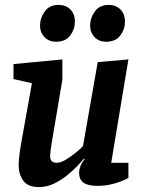

<svg xmlns="http://www.w3.org/2000/svg" viewBox="-20 -746 587 782"><path d="M138 16Q94 16 75 -10Q56 -36 56 -73Q56 -93 60 -122.5Q64 -152 67 -167L110 -407L35 -424V-485L234 -504V-421L194 -184Q192 -176 190 -161Q188 -146 186 -132Q184 -118 184 -112Q184 -98 190 -90.5Q196 -83 211 -83Q227 -83 247 -95Q267 -107 286.5 -122.5Q306 -138 318 -151L378 -493L503 -504L433 -83H503V-21Q490 -14 470.5 -6.5Q451 1 427.5 6Q404 11 377 11Q338 11 320 -2Q302 -15 302 -44Q302 -53 307 -67.5Q312 -82 325 -98L322 -100Q312 -88 294 -69Q276 -50 251.5 -30.5Q227 -11 198.5 2.5Q170 16 138 16ZM208 -576Q179 -576 161 -595Q143 -614 143 -642Q143 -672 162 -699Q181 -726 219 -726Q248 -726 266.5 -707.5Q285 -689 285 -657Q285 -627 266 -601.5Q247 -576 208 -576ZM412 -576Q383 -576 365 -595Q347 -614 347 -642Q347 -672 366 -699Q385 -726 423 -726Q452 -726 470.5 -707.5Q489 -689 489 -657Q489 -627 470 -601.5Q451 -576 412 -576Z"/></svg>

Font: Faustina VF Beta
Style: Italic
Weight: 400
Italic angle: -8°
Designer: Alfonso Garcia
Foundry: Omnibus-Type
Version: Version 1.006